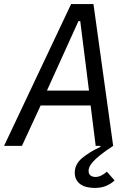

<svg xmlns="http://www.w3.org/2000/svg" viewBox="-29 -718 649 945"><path d="M321 -698H431L528 0Q488 26 464 45.5Q440 65 427.5 79.5Q415 94 411 104Q407 114 407 122Q407 139 417 146Q427 153 441 153Q468 153 497 127L535 170Q521 184 496.5 195.5Q472 207 437 207Q418 207 400 203Q382 199 368.5 190Q355 181 347 166.5Q339 152 339 132Q339 91 374 61Q409 31 465 5V0H442L417 -199H171L79 0H-9ZM366 -614H357L202 -272H409Z"/></svg>

Font: IBM Plex Mono
Style: Italic
Weight: 400
Italic angle: -9°
Monospace: yes
Designer: Mike Abbink, Paul van der Laan, Pieter van Rosmalen
Foundry: Bold Monday
Version: Version 2.3